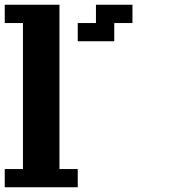

<svg xmlns="http://www.w3.org/2000/svg" viewBox="-20 -789 732 809"><path d="M0 0V-76.7H76.7V-691.9H0V-769H230.5V-76.7H307.6V0ZM307.6 -615.2V-691.9H384.3V-769H538.1V-691.9H461.4V-615.2Z"/></svg>

Font: Good Old DOS
Style: Regular
Weight: 400
Designer: Vasily Draigo
Foundry: Vasily Draigo
Version: 1.0